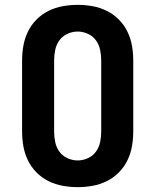

<svg xmlns="http://www.w3.org/2000/svg" viewBox="-20 -763 640 791"><path d="M300 8Q269 8 238.5 2.5Q208 -3 180.5 -16.5Q153 -30 131 -52Q109 -74 95.5 -101.5Q82 -129 76.5 -159.5Q71 -190 71 -221V-514Q71 -545 76.5 -575.5Q82 -606 95.5 -633.5Q109 -661 131 -683Q153 -705 180.5 -718.5Q208 -732 238.5 -737.5Q269 -743 300 -743Q331 -743 361.5 -737.5Q392 -732 419.5 -718.5Q447 -705 469 -683Q491 -661 504.5 -633.5Q518 -606 523.5 -575.5Q529 -545 529 -514V-221Q529 -190 523.5 -159.5Q518 -129 504.5 -101.5Q491 -74 469 -52Q447 -30 419.5 -16.5Q392 -3 361.5 2.5Q331 8 300 8ZM300 -102Q322 -102 342.5 -111.5Q363 -121 375.5 -138.5Q388 -156 392.5 -177.5Q397 -199 397 -221V-514Q397 -536 392.5 -557.5Q388 -579 375.5 -596.5Q363 -614 342.5 -623.5Q322 -633 300 -633Q278 -633 257.5 -623.5Q237 -614 224.5 -596.5Q212 -579 207.5 -557.5Q203 -536 203 -514V-221Q203 -199 207.5 -177.5Q212 -156 224.5 -138.5Q237 -121 257.5 -111.5Q278 -102 300 -102Z"/></svg>

Font: Iosevka Aile Extrabold
Style: Regular
Weight: 800
Designer: Belleve Invis
Foundry: Belleve Invis
Version: Version 27.3.5; ttfautohint (v1.8.4)